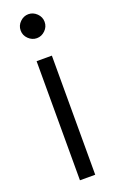

<svg xmlns="http://www.w3.org/2000/svg" viewBox="-139 -731 463 768"><g transform="rotate(-20 92.5 -347.5)"><path d="M60 0V-507H125V0ZM93 -593Q73 -593 57.5 -608Q42 -623 42 -644Q42 -665 57.5 -680Q73 -695 93 -695Q113 -695 128.5 -680Q144 -665 144 -644Q144 -623 128.5 -608Q113 -593 93 -593Z"/></g></svg>

Font: TikTok Sans Light
Style: Regular
Weight: 300
Version: Version 4.000